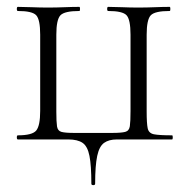

<svg xmlns="http://www.w3.org/2000/svg" viewBox="-20 -406 552 559"><path d="M246 129Q246 76 240.5 48Q235 20 220.5 10Q206 0 179 0H32Q29 0 29 -6Q29 -12 32 -12Q74 -12 85.5 -26Q97 -40 97 -83V-305Q97 -349 85.5 -361.5Q74 -374 32 -374Q29 -374 29 -380Q29 -386 32 -386Q50 -386 73 -385Q96 -384 119 -384Q144 -384 168 -385Q192 -386 211 -386Q213 -386 213 -380Q213 -374 211 -374Q168 -374 156 -361.5Q144 -349 144 -305V-81Q144 -51 146 -38Q148 -25 159 -22Q170 -19 196 -19H306Q333 -19 344.5 -22Q356 -25 358 -38.5Q360 -52 360 -83V-305Q360 -349 348.5 -361.5Q337 -374 295 -374Q292 -374 292 -380Q292 -386 295 -386Q313 -386 336 -385Q359 -384 382 -384Q407 -384 431 -385Q455 -386 474 -386Q476 -386 476 -380Q476 -374 474 -374Q431 -374 419 -361.5Q407 -349 407 -305V-81Q407 -47 410 -32.5Q413 -18 428.5 -15Q444 -12 481 -12Q483 -12 483 -6Q483 0 481 0H320Q297 0 283 10Q269 20 263 48Q257 76 257 129Q257 133 251.5 133Q246 133 246 129Z"/></svg>

Font: Cormorant Garamond Light
Style: Regular
Weight: 300
Designer: Christian Thalmann (Catharsis Fonts)
Foundry: Catharsis Fonts
Version: Version 4.001